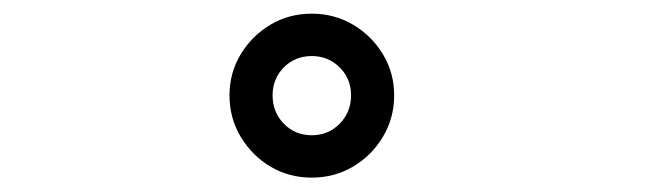

<svg xmlns="http://www.w3.org/2000/svg" viewBox="-20 -780 940 274"><path d="M425 -526.5Q392.5 -526.5 366 -542.2Q339.5 -558 323.5 -584.8Q307.5 -611.5 307.5 -644Q307.5 -676 323.5 -702.5Q339.5 -729 366 -744.8Q392.5 -760.5 425 -760.5Q457 -760.5 483.8 -744.8Q510.5 -729 526.5 -702.5Q542.5 -676 542.5 -644Q542.5 -611.5 526.5 -584.8Q510.5 -558 483.8 -542.2Q457 -526.5 425 -526.5ZM425 -587Q448.5 -587 464.8 -603.5Q481 -620 481 -644Q481 -667.5 464.8 -683.8Q448.5 -700 425 -700Q401 -700 385 -683.8Q369 -667.5 369 -644Q369 -620 385 -603.5Q401 -587 425 -587Z"/></svg>

Font: Trispace Expanded
Style: Regular
Weight: 400
Width: 7
Designer: Tyler Finck
Foundry: Etcetera Type Company
Version: Version 1.210; ttfautohint (v1.8.3)